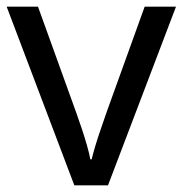

<svg xmlns="http://www.w3.org/2000/svg" viewBox="-20 -556 548 576"><path d="M203 0 0 -536H94L208 -220Q216 -198 225 -171Q234 -144 241 -119.5Q248 -95 251 -78H255Q259 -95 266.5 -120Q274 -145 283.5 -172Q293 -199 300 -220L414 -536H508L304 0Z"/></svg>

Font: Noto Sans Tifinagh Rhissa Ixa
Style: Regular
Weight: 400
Designer: JamraPatel
Foundry: JamraPatel LLC
Version: Version 2.006; ttfautohint (v1.8.4.7-5d5b)